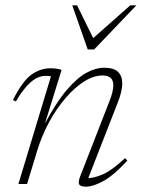

<svg xmlns="http://www.w3.org/2000/svg" viewBox="-20 -690 532 720"><path d="M39.5 -309.5 28.5 -315Q64 -385.5 97.5 -409.8Q131 -434 169.5 -434Q181.5 -434 193 -432.2Q204.5 -430.5 211 -428L148.5 -226.5Q191 -306.5 230 -352.2Q269 -398 304 -417Q339 -436 370.5 -436Q406.5 -436 422.5 -420.5Q438.5 -405 438.5 -377.5Q438.5 -347 420.5 -302.5L311 -22Q334 -22.5 366.8 -36.8Q399.5 -51 449 -97L457.5 -87.5Q406 -32 367.5 -11Q329 10 302.5 10Q281 10 276.8 1Q272.5 -8 281 -29.5L391 -312Q405 -348 405 -370Q405 -407 364.5 -407Q331 -407 295.2 -384.2Q259.5 -361.5 225.8 -322.2Q192 -283 164.5 -232.5Q137 -182 120 -126.5L81.5 0H49L171 -403.5Q168.5 -404.5 164 -405Q159.5 -405.5 151 -405.5Q121.5 -405.5 93.8 -380.5Q66 -355.5 39.5 -309.5ZM491.5 -670 333 -504.5H309L251 -670H269L329.5 -547L468.5 -670Z"/></svg>

Font: Newsreader Text ExtraLight
Style: Italic
Weight: 275
Italic angle: -17°
Designer: Hugues Gentile
Foundry: Production Type
Version: Version 1.001